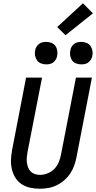

<svg xmlns="http://www.w3.org/2000/svg" viewBox="-20 -1146 590 1178"><path d="M224 12Q193 12 164 5.5Q135 -1 111.5 -17Q88 -33 73.5 -57Q59 -81 52.5 -109.5Q46 -138 47.5 -168.5Q49 -199 55 -230L140 -670H238L149 -214Q146 -197 144.5 -180.5Q143 -164 145 -148.5Q147 -133 152.5 -118.5Q158 -104 168.5 -93.5Q179 -83 194 -78Q209 -73 226 -73Q248 -73 272 -82.5Q296 -92 313.5 -110Q331 -128 340.5 -151Q350 -174 354 -196L446 -670H544L449 -180Q444 -155 435 -129.5Q426 -104 410.5 -81Q395 -58 373.5 -39.5Q352 -21 327 -9Q302 3 275.5 7.5Q249 12 224 12ZM479 -751Q462 -751 446.5 -757Q431 -763 422 -776Q413 -789 410.5 -805.5Q408 -822 412 -839Q414 -850 420 -860Q426 -870 435.5 -877Q445 -884 456 -886.5Q467 -889 478 -889Q495 -889 510.5 -883Q526 -877 535 -864Q544 -851 547 -834.5Q550 -818 546 -801Q544 -790 537.5 -780Q531 -770 522 -763Q513 -756 501.5 -753.5Q490 -751 479 -751ZM264 -751Q247 -751 231.5 -757Q216 -763 207 -776Q198 -789 195 -805.5Q192 -822 196 -839Q198 -850 204.5 -860Q211 -870 220 -877Q229 -884 240.5 -886.5Q252 -889 263 -889Q280 -889 295.5 -883Q311 -877 320 -864Q329 -851 331.5 -834.5Q334 -818 330 -801Q328 -790 322 -780Q316 -770 306.5 -763Q297 -756 286 -753.5Q275 -751 264 -751ZM382 -930 331 -980 489 -1126 550 -1064Z"/></svg>

Font: Lode Dark Term
Style: Bold Italic
Weight: 700
Italic angle: -11°
Monospace: yes
Designer: Belleve Invis
Foundry: Belleve Invis
Version: Version 29.2.0